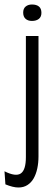

<svg xmlns="http://www.w3.org/2000/svg" viewBox="-62 -688 238 853"><path d="M20 145Q8 145 -6.5 141.5Q-21 138 -38 131L-42 73Q8 98 30.5 82.5Q53 67 53 10V-528H109V7Q109 36 103.5 61Q98 86 87.5 104.5Q77 123 60 134Q43 145 20 145ZM80 -595Q62 -595 51.5 -604.5Q41 -614 41 -632Q41 -650 52 -659Q63 -668 80 -668Q100 -668 111 -659Q122 -650 122 -631Q122 -613 110.5 -604Q99 -595 80 -595Z"/></svg>

Font: Bricolage Grotesque 72pt Condensed ExtraLight
Style: Regular
Weight: 250
Width: 3
Designer: Mathieu Triay
Foundry: Atelier Triay
Version: Version 1.001;gftools[0.9.33.dev8+g029e19f]